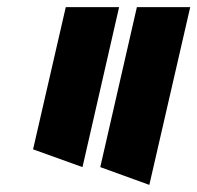

<svg xmlns="http://www.w3.org/2000/svg" viewBox="-20 -520 555 540"><path d="M165 -500H315L212 -50L73 -100ZM365 -500H515L400 0L262 -50Z"/></svg>

Font: SOV_Meka
Style: Italic
Weight: 400
Italic angle: -13°
Version: Version 1.00